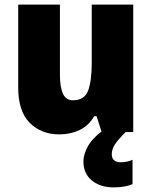

<svg xmlns="http://www.w3.org/2000/svg" viewBox="-20 -573 658 833"><path d="M558 -553V0H421L399 -69H389Q365 -28 325.5 -9Q286 10 237 10Q159 10 109 -40Q59 -90 59 -193V-553H240V-249Q240 -195 253 -166.5Q266 -138 297 -138Q347 -138 362.5 -180.5Q378 -223 378 -300V-553ZM465 96Q465 131 504 131Q517 131 531.5 128Q546 125 555 120V226Q541 232 520.5 236Q500 240 474 240Q415 240 378.5 210Q342 180 342 128Q342 94 364 57Q386 20 447 -22L525 0Q492 33 478.5 53.5Q465 74 465 96Z"/></svg>

Font: Noto Sans Ethiopic SemiCondensed Black
Style: Regular
Weight: 900
Width: 4
Designer: Monotype Design Team
Foundry: Monotype Imaging Inc.
Version: Version 2.102; ttfautohint (v1.8.4.7-5d5b)